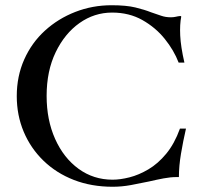

<svg xmlns="http://www.w3.org/2000/svg" viewBox="-20 -702 776 733"><path d="M410 11Q329 11 262 -15Q195 -41 146 -88.5Q97 -136 70.5 -199Q44 -262 44 -335Q44 -411 72.5 -475Q101 -539 151.5 -585Q202 -631 267.5 -656.5Q333 -682 406 -682Q462 -682 497 -673.5Q532 -665 557 -655Q578 -648 595 -642Q612 -636 632 -636Q643 -636 651 -638Q659 -640 669 -641L672 -639Q666 -609 668 -566.5Q670 -524 684 -463H662Q644 -510 609 -553.5Q574 -597 523.5 -625.5Q473 -654 408 -654Q340 -654 283.5 -614Q227 -574 192.5 -502.5Q158 -431 158 -336Q158 -244 190.5 -171.5Q223 -99 280 -57.5Q337 -16 410 -16Q439 -16 474.5 -25Q510 -34 546.5 -55.5Q583 -77 614.5 -115Q646 -153 667 -211H690Q679 -163 671 -115.5Q663 -68 663 -26H654Q631 -26 604.5 -21Q578 -16 548 -9Q515 -2 480 4.5Q445 11 410 11Z"/></svg>

Font: Ibarra Real Nova Medium
Style: Regular
Weight: 500
Designer: Jose Maria Ribagorda & Octavio Pardo
Foundry: Jose Maria Ribagorda
Version: Version 2.000